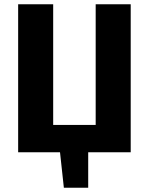

<svg xmlns="http://www.w3.org/2000/svg" viewBox="-20 -713 697 899"><path d="M592 -693V0H393V166H279L261 0H65V-693H229V-128H428V-693Z"/></svg>

Font: Fira Sans BGR
Style: Bold
Weight: 700
Designer: bBox Type GmbH & Carrois Corporate GbR & Edenspiekermann AG
Foundry: bBox Type GmbH & Carrois Corporate GbR & Edenspiekermann AG
Version: Version 4.301